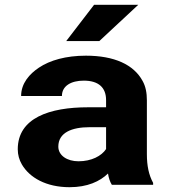

<svg xmlns="http://www.w3.org/2000/svg" viewBox="-20 -770 713 800"><path d="M592 -128V-352C592 -383 587 -410 574 -433C537 -501 456 -538 338 -538C255 -538 188 -519 142 -488C103 -462 68 -423 68 -370H238C238 -412 276 -434 329 -434C392 -434 422 -404 422 -353V-323H347C187 -323 54 -279 54 -148C54 -125 60 -104 71 -85C103 -30 172 10 270 10C344 10 396 -14 430 -47C433 -28 438 -13 446 0H618V-8C600 -41 592 -79 592 -128ZM223 -159C223 -218 280 -240 353 -240H422V-149C403 -120 361 -98 307 -98C260 -98 223 -122 223 -159ZM372 -750 256 -599H394L556 -750Z"/></svg>

Font: Asimov
Style: XWid
Weight: 500
Designer: Google
Version: Version 2.000980; 2014